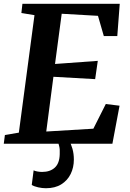

<svg xmlns="http://www.w3.org/2000/svg" viewBox="-26 -763 691 1019"><path d="M-6 0 0 -46.5 74 -59 157 -682.5 87.5 -694 93 -743H609.5L596.5 -571.5H525L494 -679L301.5 -690L266 -423.5L493 -440L479 -343L257.5 -355.5L219.5 -65L469.5 -80L535.5 -211L608.5 -202L570.5 0ZM312.5 -15.5 341.5 -13.5Q351 0 358.5 26.5Q366 53 366 84Q366 126 349 160.5Q332 195 299 215.5Q266 236 217.5 236Q198 236 176.5 231.2Q155 226.5 142.5 218.5L152.5 141Q158.5 144.5 171.5 147Q184.5 149.5 197.5 149.5Q240 149.5 265 126.5Q290 103.5 291 55Q292.5 29 288.2 13.2Q284 -2.5 281 -13.5Z"/></svg>

Font: Merriweather 20pt
Style: Bold Italic
Weight: 700
Italic angle: -7.8°
Version: Version 2.101